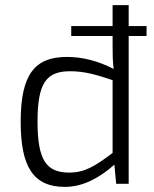

<svg xmlns="http://www.w3.org/2000/svg" viewBox="-20 -720 602 752"><path d="M554 -579V-618H484V-700H421V-618H259V-579H421V-545C421 -510 421 -483 425 -450C365 -481 304 -497 242 -497C117 -497 61 -430 61 -243C61 -69 109 12 234 12C306 12 370 -24 428 -75L435 0H484V-579ZM421 -121C350 -67 309 -44 252 -44C162 -44 127 -91 127 -244C127 -396 162 -441 255 -441C310 -441 356 -428 421 -406Z"/></svg>

Font: SnT
Style: Regular
Weight: 300
Designer: Natanael Gama
Version: Version 1.001;PS 001.001;hotconv 1.0.70;makeotf.lib2.5.58329